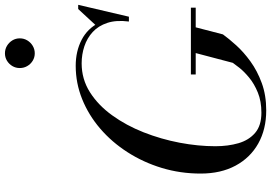

<svg xmlns="http://www.w3.org/2000/svg" viewBox="-180 -906 1096 776"><g transform="rotate(-90 368.0 -518.0)"><path d="M310 10Q233.5 10 176 -22.2Q118.5 -54.5 86.5 -114Q54.5 -173.5 54.5 -255Q54.5 -337 77.2 -412Q100 -487 140.8 -550.5Q181.5 -614 236.2 -661Q291 -708 355.5 -734Q420 -760 490 -760Q549 -760 595.2 -736Q641.5 -712 665 -664.2Q688.5 -616.5 679.5 -545H669Q675.5 -596 663.5 -632.2Q651.5 -668.5 626.8 -691.2Q602 -714 569 -725Q536 -736 500 -736Q436 -736 383.2 -702.5Q330.5 -669 289.8 -612.5Q249 -556 221.2 -485.5Q193.5 -415 179.2 -340Q165 -265 165 -195.5Q165 -144.5 177.2 -102.2Q189.5 -60 219 -34.8Q248.5 -9.5 300.5 -9.5Q347 -9.5 382.2 -24Q417.5 -38.5 442.2 -59Q467 -79.5 481.8 -98.2Q496.5 -117 502 -125L543.5 -282.5H647.5L617 -165Q600 -141.5 573 -111.5Q546 -81.5 507.8 -53.8Q469.5 -26 420.2 -8Q371 10 310 10ZM455 -275V-294.5H725V-275ZM669 -545 677 -582Q676.5 -606.5 671.5 -631.2Q666.5 -656 652.5 -677.5L719.5 -750H736.5L688.5 -545ZM540.5 -925.5Q524 -925.5 510.5 -933.8Q497 -942 489 -955.8Q481 -969.5 481 -986Q481 -1002.5 489 -1016Q497 -1029.5 510.5 -1037.8Q524 -1046 540.5 -1046Q557 -1046 570.8 -1037.8Q584.5 -1029.5 592.8 -1016Q601 -1002.5 601 -986Q601 -969.5 592.8 -955.8Q584.5 -942 570.8 -933.8Q557 -925.5 540.5 -925.5Z"/></g></svg>

Font: Bodoni Moda 11pt
Style: Italic
Weight: 400
Italic angle: -13°
Version: Version 2.004